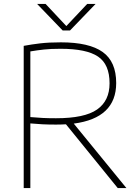

<svg xmlns="http://www.w3.org/2000/svg" viewBox="-20 -964 709 984"><path d="M101.5 0V-729Q141.5 -736.5 186.2 -741.8Q231 -747 292 -747Q437 -747 506.2 -697.5Q575.5 -648 575.5 -538.5Q575.5 -359 358 -330.5L628 0H583.5L318 -327Q293.5 -325.5 267 -325.5Q227.5 -325.5 197.8 -327Q168 -328.5 135.5 -331.5V0ZM267 -358Q413.5 -358 477.5 -402.8Q541.5 -447.5 541.5 -537Q541.5 -634.5 482.2 -674.2Q423 -714 290.5 -714Q240 -714 205.5 -710.2Q171 -706.5 135.5 -700.5V-364Q172.5 -361 198.8 -359.5Q225 -358 267 -358ZM301 -808 170 -944H213.5L320 -830.5L427 -944H470L339 -808Z"/></svg>

Font: Encode Sans SemiExpanded SemiExpanded Thin
Style: Regular
Weight: 100
Width: 6
Designer: Multiple Designers
Foundry: Impallari Type
Version: Version 3.000; ttfautohint (v1.8.3) -l 8 -r 50 -G 200 -x 14 